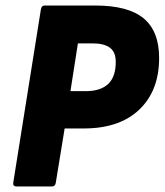

<svg xmlns="http://www.w3.org/2000/svg" viewBox="-20 -675 596 695"><path d="M40 0Q26 0 28 -14L128 -641Q130 -655 142 -655H325Q444 -655 500 -608.5Q556 -562 556 -465Q556 -347 484.5 -278.5Q413 -210 283 -210H214L182 -14Q180 0 168 0ZM235 -345H290Q344 -345 371.5 -371Q399 -397 399 -451Q399 -487 377.5 -502.5Q356 -518 315 -518H262Z"/></svg>

Font: Sofia Sans Semi Condensed Black
Style: Italic
Weight: 900
Italic angle: -9°
Version: Version 4.100